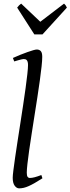

<svg xmlns="http://www.w3.org/2000/svg" viewBox="-20 -1014 387 1054"><path d="M212.9 -35.2Q189 -20 170.7 -9.5Q152.3 1 137.5 7.6Q122.6 14.2 109.9 17.1Q97.2 20 85 20Q71.3 20 60.5 5.4Q49.8 -9.3 49.8 -38.1Q49.8 -50.3 53.5 -79.6Q57.1 -108.9 63 -149.4Q68.8 -189.9 76.4 -238.5Q84 -287.1 91.8 -337.9Q99.6 -388.7 107.2 -438.5Q114.7 -488.3 120.6 -531.2Q126.5 -574.2 130.1 -607.2Q133.8 -640.1 133.8 -657.2Q133.8 -668.5 131.6 -675Q129.4 -681.6 126 -684.8Q122.6 -688 117.9 -689Q113.3 -689.9 108.9 -689.9Q105 -689.9 96.4 -687.7Q87.9 -685.5 79.6 -683.1Q69.8 -680.2 58.1 -676.8L50.8 -695.8Q71.3 -705.1 92 -713.4Q112.8 -721.7 130.6 -728Q148.4 -734.4 162.1 -738.3Q175.8 -742.2 182.1 -742.2Q195.8 -742.2 203.9 -733.4Q211.9 -724.6 211.9 -702.1Q211.9 -683.1 208.3 -649.4Q204.6 -615.7 198.7 -572.5Q192.9 -529.3 185.1 -479.7Q177.2 -430.2 169.4 -379.4Q161.6 -328.6 153.8 -279.5Q146 -230.5 140.1 -188.5Q134.3 -146.5 130.6 -114.5Q127 -82.5 127 -65.9Q127 -49.3 131.6 -43.2Q136.2 -37.1 144 -37.1Q155.3 -37.1 170.2 -41Q185.1 -44.9 207 -53.2ZM213.4 -825.2H168.5L74.2 -972.2Q81.1 -981.4 85 -984.9Q88.9 -988.3 96.2 -994.1L201.2 -894.5L331.5 -994.1Q337.4 -988.8 340.1 -985.1Q342.8 -981.4 347.2 -972.2Z"/></svg>

Font: Gentium Plus Phon
Style: Italic
Weight: 400
Italic angle: -8°
Designer: J. Victor Gaultney, Annie Olsen, Iska Routamaa, Becca Hirsbrunner
Foundry: SIL International
Version: Version 5.000